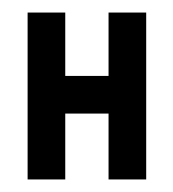

<svg xmlns="http://www.w3.org/2000/svg" viewBox="-20 -286 276 306"><path d="M213 -266H153V-165H84V-266H24V0H84V-105H153V0H213Z"/></svg>

Font: Hussar Tani
Style: Dwa
Weight: 700
Foundry: Cannot Into Space Fonts
Version: Version 0.92